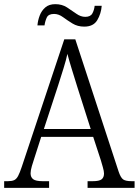

<svg xmlns="http://www.w3.org/2000/svg" viewBox="-21 -903 667 923"><path d="M-1 0V-32H17Q36 -32 47 -37Q58 -42 66 -57Q74 -72 84 -102L288 -714H341L549 -79Q559 -49 571 -40.5Q583 -32 612 -32H626V0H400V-32H425Q456 -32 467.5 -41Q479 -50 479 -69Q479 -80 473.5 -99Q468 -118 464 -132L427 -245H177L143 -139Q138 -125 132 -104Q126 -83 126 -70Q126 -51 138.5 -41.5Q151 -32 184 -32H215V0ZM190 -283H415L351 -484Q337 -529 324 -571Q311 -613 303 -644Q297 -615 284.5 -575Q272 -535 259 -494ZM384 -775Q352 -775 327.5 -790Q303 -805 282 -820.5Q261 -836 239 -836Q212 -836 204 -819Q196 -802 193 -781H159Q161 -805 170 -828.5Q179 -852 197 -867.5Q215 -883 245 -883Q277 -883 301 -867.5Q325 -852 346 -837Q367 -822 389 -822Q414 -822 423 -838.5Q432 -855 434 -875H468Q465 -837 446.5 -806Q428 -775 384 -775Z"/></svg>

Font: Noto Serif Tamil SemiCondensed Light
Style: Regular
Weight: 300
Width: 4
Designer: Indian Type Foundry, Tom Grace, and the Monotype Design Team
Foundry: Monotype Imaging Inc.
Version: Version 2.004; ttfautohint (v1.8.4.7-5d5b)